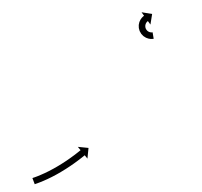

<svg xmlns="http://www.w3.org/2000/svg" viewBox="-59 -524 616 586"><g transform="rotate(-10 248.5 -231.0)"><path d="M2.7 -21.1C1.7 -20.9 0.6 -20.7 -0.4 -20.5L3.3 -0.9C4.1 -1 5 -1.2 5.8 -1.3L5.8 -1.3L5.8 -1.3C7.6 -1.6 9.5 -1.9 11.3 -2.2C11.3 -2.2 11.3 -2.2 11.3 -2.2C11.4 -2.2 11.4 -2.2 11.4 -2.2C14.2 -2.7 17 -3.2 19.8 -3.8C19.8 -3.8 19.9 -3.8 19.9 -3.8C19.9 -3.8 19.9 -3.8 19.9 -3.8C23.6 -4.6 27.2 -5.3 30.9 -6.2C30.9 -6.2 30.9 -6.2 30.9 -6.2C31 -6.2 31 -6.2 31 -6.2C35.3 -7.2 39.6 -8.3 43.8 -9.4C43.8 -9.4 43.9 -9.4 43.9 -9.4C43.9 -9.4 43.9 -9.4 43.9 -9.4C48.7 -10.7 53.4 -12.1 58.2 -13.5C58.2 -13.5 58.2 -13.5 58.2 -13.5C58.3 -13.5 58.3 -13.5 58.3 -13.5C63.3 -15.1 68.4 -16.7 73.4 -18.4C73.4 -18.4 73.4 -18.4 73.4 -18.4C73.4 -18.4 73.5 -18.4 73.5 -18.4C78.6 -20.2 83.8 -22.1 88.9 -23.9C88.9 -23.9 88.9 -24 88.9 -24C89 -24 89 -24 89 -24C94.1 -25.9 99.2 -27.9 104.2 -30C104.2 -30 104.2 -30 104.3 -30C104.3 -30 104.3 -30 104.3 -30C109.2 -32.1 114.1 -34.1 118.9 -36.3C118.9 -36.3 118.9 -36.3 118.9 -36.3C119 -36.3 119 -36.3 119 -36.3C123.5 -38.3 128 -40.4 132.5 -42.5C132.5 -42.5 132.5 -42.5 132.5 -42.5C132.5 -42.5 132.5 -42.5 132.5 -42.5C136.5 -44.5 140.5 -46.4 144.5 -48.4C144.5 -48.4 144.5 -48.4 144.5 -48.4C144.5 -48.4 144.5 -48.4 144.5 -48.4C147.9 -50.1 151.2 -51.8 154.5 -53.6C154.5 -53.6 154.5 -53.6 154.6 -53.6C154.6 -53.6 154.6 -53.6 154.6 -53.6C157.1 -54.9 159.7 -56.3 162.2 -57.7L162.2 -57.7L162.3 -57.7C163.9 -58.6 165.5 -59.5 167.1 -60.4L167.1 -60.4L167.2 -60.4C167.7 -60.7 168.3 -61 168.9 -61.4L175.3 -49.9L184.2 -81.4L152.7 -90.3L159.1 -78.8C158.5 -78.5 158 -78.2 157.4 -77.9L157.4 -77.9L157.4 -77.9C155.8 -77 154.2 -76.1 152.6 -75.2L152.7 -75.3L152.7 -75.3C150.2 -73.9 147.7 -72.6 145.2 -71.3C145.2 -71.3 145.2 -71.3 145.2 -71.3C145.2 -71.3 145.3 -71.3 145.3 -71.3C142 -69.6 138.7 -67.9 135.5 -66.2C135.5 -66.2 135.5 -66.3 135.5 -66.3C135.5 -66.3 135.5 -66.3 135.5 -66.3C131.7 -64.3 127.8 -62.4 123.9 -60.6C123.9 -60.6 123.9 -60.6 123.9 -60.6C123.9 -60.6 123.9 -60.6 123.9 -60.6C119.6 -58.5 115.2 -56.5 110.8 -54.5C110.8 -54.5 110.8 -54.5 110.8 -54.5C110.8 -54.6 110.9 -54.6 110.9 -54.6C106.1 -52.5 101.4 -50.5 96.6 -48.5C96.6 -48.5 96.6 -48.5 96.7 -48.5C96.7 -48.5 96.7 -48.5 96.7 -48.5C91.8 -46.5 86.8 -44.6 81.8 -42.7C81.8 -42.7 81.9 -42.7 81.9 -42.7C81.9 -42.7 81.9 -42.7 81.9 -42.7C77 -40.9 72 -39.1 66.9 -37.3C66.9 -37.3 67 -37.3 67 -37.4C67 -37.4 67 -37.4 67 -37.4C62.2 -35.7 57.3 -34.2 52.4 -32.6C52.4 -32.6 52.4 -32.7 52.4 -32.7C52.5 -32.7 52.5 -32.7 52.5 -32.7C47.9 -31.3 43.3 -30 38.7 -28.7C38.7 -28.7 38.7 -28.7 38.7 -28.8C38.7 -28.8 38.8 -28.8 38.8 -28.8C34.6 -27.7 30.5 -26.6 26.3 -25.7C26.3 -25.7 26.4 -25.7 26.4 -25.7C26.4 -25.7 26.4 -25.7 26.4 -25.7C22.9 -24.9 19.4 -24.1 15.9 -23.4C15.9 -23.4 16 -23.4 16 -23.4C16 -23.4 16 -23.4 16 -23.4C13.3 -22.9 10.6 -22.4 7.9 -21.9C7.9 -21.9 7.9 -21.9 8 -21.9C8 -21.9 8 -21.9 8 -21.9C6.3 -21.6 4.5 -21.4 2.7 -21.1L2.7 -21.1ZM436.9 -375C437.3 -375 437.6 -375 437.9 -375L438.1 -395C437.8 -395 437.6 -395 437.3 -395C437.3 -395 437.4 -395 437.4 -395C437.5 -395 437.5 -395 437.5 -395C436.9 -395 436.3 -395.1 435.6 -395.1C435.6 -395.1 435.7 -395.1 435.8 -395.1C435.9 -395.1 436 -395.1 436 -395.1C435 -395.2 434 -395.4 433.1 -395.6C433.1 -395.6 433.2 -395.6 433.3 -395.6C433.4 -395.5 433.6 -395.5 433.6 -395.5C432.3 -395.9 431.1 -396.3 429.9 -396.8C429.9 -396.8 430.1 -396.7 430.2 -396.6C430.4 -396.6 430.5 -396.5 430.5 -396.5C429.1 -397.2 427.8 -397.9 426.6 -398.8C426.6 -398.8 426.7 -398.7 426.9 -398.6C427 -398.5 427.1 -398.4 427.1 -398.4C425.8 -399.4 424.6 -400.6 423.4 -401.8C423.4 -401.8 423.5 -401.6 423.7 -401.5C423.8 -401.3 423.9 -401.2 423.9 -401.2C422.8 -402.6 421.8 -404.1 420.9 -405.7C420.9 -405.7 421 -405.5 421.1 -405.3C421.2 -405.1 421.3 -404.9 421.3 -404.9C420.5 -406.6 419.8 -408.4 419.4 -410.2C419.4 -410.2 419.4 -410 419.4 -409.8C419.5 -409.6 419.5 -409.4 419.5 -409.4C419.2 -411.2 419 -413.1 419 -415C419 -415 419 -414.8 419 -414.6C419 -414.4 419 -414.2 419 -414.2C419.1 -416 419.4 -417.8 419.8 -419.5C419.8 -419.5 419.7 -419.3 419.7 -419.1C419.6 -418.9 419.6 -418.8 419.6 -418.8C420.1 -420.4 420.7 -421.9 421.5 -423.5C421.5 -423.5 421.4 -423.3 421.3 -423.1C421.2 -423 421.1 -422.8 421.1 -422.8C421.9 -424.1 422.8 -425.4 423.7 -426.6C423.7 -426.6 423.6 -426.5 423.5 -426.3C423.4 -426.2 423.3 -426.1 423.3 -426.1C424.2 -427.1 425.1 -428 426 -428.8C426 -428.8 425.9 -428.7 425.8 -428.6C425.7 -428.6 425.6 -428.5 425.6 -428.5C426.4 -429.1 427.2 -429.7 428 -430.2C428 -430.2 428 -430.2 427.9 -430.1C427.8 -430.1 427.7 -430 427.7 -430C428.3 -430.4 428.8 -430.7 429.4 -431C429.4 -431 429.4 -430.9 429.3 -430.9C429.3 -430.9 429.2 -430.9 429.2 -430.9C429.5 -431 429.7 -431.1 429.9 -431.2L435.7 -419.4L446.4 -450.3L415.5 -461.1L421.2 -449.2C420.9 -449.1 420.6 -448.9 420.3 -448.8C420.3 -448.8 420.3 -448.8 420.2 -448.7C420.2 -448.7 420.1 -448.7 420.1 -448.7C419.2 -448.2 418.3 -447.7 417.5 -447.2C417.5 -447.2 417.4 -447.1 417.3 -447.1C417.2 -447 417.1 -447 417.1 -447C415.8 -446.1 414.5 -445.2 413.3 -444.2C413.3 -444.2 413.2 -444.1 413.1 -444C413 -444 412.9 -443.9 412.9 -443.9C411.3 -442.5 409.9 -441.1 408.5 -439.5C408.5 -439.5 408.4 -439.4 408.3 -439.3C408.2 -439.2 408.1 -439.1 408.1 -439.1C406.6 -437.1 405.2 -435.1 403.9 -433C403.9 -433 403.8 -432.9 403.8 -432.7C403.7 -432.6 403.6 -432.4 403.6 -432.4C402.4 -430 401.4 -427.4 400.5 -424.8C400.5 -424.8 400.5 -424.6 400.4 -424.5C400.4 -424.3 400.3 -424.1 400.3 -424.1C399.7 -421.3 399.2 -418.4 399 -415.5C399 -415.5 399 -415.3 399 -415.1C399 -414.9 399 -414.7 399 -414.7C399 -411.8 399.3 -408.8 399.8 -405.9C399.8 -405.9 399.9 -405.7 399.9 -405.5C400 -405.3 400 -405.1 400 -405.1C400.8 -402.2 401.8 -399.3 403.1 -396.6C403.1 -396.6 403.2 -396.4 403.3 -396.2C403.4 -396.1 403.4 -395.9 403.4 -395.9C404.9 -393.3 406.5 -390.9 408.3 -388.7C408.3 -388.7 408.5 -388.5 408.6 -388.4C408.7 -388.2 408.8 -388.1 408.8 -388.1C410.7 -386.1 412.7 -384.2 414.9 -382.6C414.9 -382.6 415 -382.5 415.2 -382.4C415.3 -382.3 415.5 -382.1 415.5 -382.1C417.5 -380.8 419.6 -379.6 421.8 -378.5C421.8 -378.5 421.9 -378.4 422.1 -378.4C422.2 -378.3 422.4 -378.2 422.4 -378.2C424.3 -377.5 426.2 -376.8 428.2 -376.2C428.2 -376.2 428.3 -376.2 428.5 -376.2C428.6 -376.1 428.7 -376.1 428.7 -376.1C430.2 -375.8 431.8 -375.5 433.4 -375.3C433.4 -375.3 433.5 -375.3 433.5 -375.3C433.6 -375.2 433.7 -375.2 433.7 -375.2C434.7 -375.1 435.7 -375.1 436.7 -375C436.7 -375 436.8 -375 436.8 -375C436.9 -375 436.9 -375 436.9 -375Z"/></g></svg>

Font: FRB American Cursive Just Arrows Medium
Style: Italic
Weight: 500
Italic angle: -25°
Version: Version 2.0;Modular Font Editor K font №1